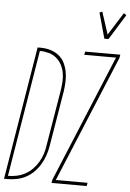

<svg xmlns="http://www.w3.org/2000/svg" viewBox="-97 -1010 716 1055"><g transform="rotate(5 261.5 -482.0)"><path d="M448 -815 409 -956 424 -962 464 -839 543 -964 557 -954 471 -815ZM228 0 231 -18 521 -717H346L349 -735H543L540 -717L250 -18H425L422 0ZM-34 0 87 -735H104Q132 -735 157.5 -727.5Q183 -720 203.5 -704Q224 -688 235.5 -665Q247 -642 252 -616Q257 -590 256 -562.5Q255 -535 251 -507L200 -201Q196 -176 187.5 -150.5Q179 -125 165 -101Q151 -77 131.5 -57Q112 -37 88 -24Q64 -11 37.5 -5.5Q11 0 -14 0ZM-14 -18Q10 -18 34 -23Q58 -28 80.5 -40Q103 -52 121 -70.5Q139 -89 152 -111Q165 -133 172.5 -156.5Q180 -180 183 -204L234 -510Q238 -535 239.5 -560Q241 -585 236.5 -609Q232 -633 220.5 -654Q209 -675 191 -689.5Q173 -704 149.5 -710.5Q126 -717 101 -717Z"/></g></svg>

Font: Iosevka SS18 Thin
Style: Italic
Weight: 100
Italic angle: -9°
Monospace: yes
Designer: Belleve Invis
Foundry: Belleve Invis
Version: Version 25.1.1; ttfautohint (v1.8.4)